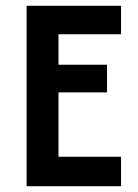

<svg xmlns="http://www.w3.org/2000/svg" viewBox="-20 -645 478 665"><path d="M72.2 0V-625H399.3V-526.4H182.6V-420.8H350.7V-325H182.6V-102.1H399.3V0Z"/></svg>

Font: Afacad SemiBold
Style: Regular
Weight: 600
Designer: Kristian Moeller
Foundry: Dicotype
Version: Version 1.000